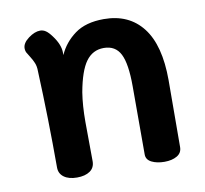

<svg xmlns="http://www.w3.org/2000/svg" viewBox="-63 -579 693 648"><g transform="rotate(-10 283.5 -254.5)"><path d="M512 -269 511 -40Q511 -20 494 -10Q477 0 451 0Q425 0 407 -9Q389 -18 389 -36V-270Q389 -347 372 -380.5Q355 -414 315 -414Q277 -414 254 -382.5Q231 -351 218 -279Q211 -235 211 -179L212 -44Q212 -22 195.5 -10.5Q179 1 151 1Q123 1 106.5 -11Q90 -23 90 -44Q90 -212 83 -376Q83 -392 78 -404Q73 -416 66.5 -426Q60 -436 58 -440Q52 -448 52 -459Q52 -477 73.5 -493Q95 -509 114 -509Q124 -509 133 -503Q142 -497 153 -482Q177 -450 177 -422V-414Q195 -455 232.5 -482.5Q270 -510 332 -510Q418 -510 465 -449.5Q512 -389 512 -269Z"/></g></svg>

Font: Mali SemiBold
Style: Regular
Weight: 600
Designer: Kitiyaporn Chalermlarp | Katatrad Aksorn Co.,Ltd.
Foundry: Cadson Demak Co.,Ltd.
Version: Version 1.000; ttfautohint (v1.6)